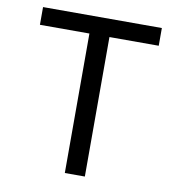

<svg xmlns="http://www.w3.org/2000/svg" viewBox="-81 -802 809 875"><g transform="rotate(10 323.0 -364.0)"><path d="M47.9 -645.5V-727.5H597.7V-645.5H369.6V0H276.9V-645.5Z"/></g></svg>

Font: Adwaita Sans
Style: Regular
Weight: 400
Designer: Rasmus Andersson
Foundry: rsms
Version: Version 4.001;git-9221beed3